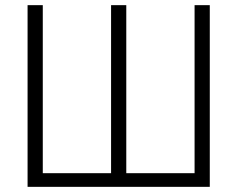

<svg xmlns="http://www.w3.org/2000/svg" viewBox="-20 -725 921 745"><path d="M87 0V-705H146V-53H411V-705H470V-53H735V-705H794V0Z"/></svg>

Font: Nunito Sans 10pt Condensed Light
Style: Regular
Weight: 300
Width: 3
Designer: Vernon Adams
Foundry: Vernon Adams
Version: Version 3.101;gftools[0.9.27]